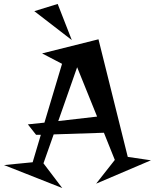

<svg xmlns="http://www.w3.org/2000/svg" viewBox="-71 -888 777 963"><path d="M422.9 -690.9 569.8 -101.1 686 -84 411.1 33.2 504.9 -85.9 450.2 -222.2 198.2 -213.9 147 -68.8 241.2 55.2 -50.8 -60.1 92.8 -74.2 133.8 -211.9H109.9L68.8 -264.2L151.9 -272.9L240.2 -567.9L140.1 -620.1ZM221.2 -280.8 416 -303.2 315.9 -550.8ZM101.1 -832 218.3 -868.2 289.1 -687Z"/></svg>

Font: Risque
Style: Regular
Weight: 400
Designer: Astigmatic (AOETI)
Foundry: Astigmatic (AOETI)
Version: Version 1.000